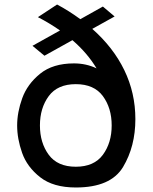

<svg xmlns="http://www.w3.org/2000/svg" viewBox="-20 -818 676 851"><path d="M389 -690Q482 -608 531 -507Q580 -406 580 -290Q580 -169 525.5 -78Q471 13 316 13Q216 13 158 -32.5Q100 -78 78 -140.5Q56 -203 56 -262Q56 -320 78.5 -382.5Q101 -445 157.5 -491Q214 -537 308 -537Q362 -537 408 -515Q367 -583 301 -640L177 -571L124 -615L246 -683Q197 -717 148 -742L233 -798Q284 -771 336 -733L436 -789L488 -745ZM475 -262Q475 -339 436 -392Q397 -445 316 -445Q235 -445 196 -392Q157 -339 157 -262Q157 -185 196 -132Q235 -79 316 -79Q397 -79 436 -132Q475 -185 475 -262Z"/></svg>

Font: Shippori Antique
Style: Regular
Weight: 400
Designer: FONTDASU
Foundry: FONTDASU / Google Inc. / but / Adobe
Version: Version 2.001